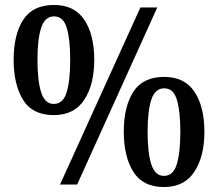

<svg xmlns="http://www.w3.org/2000/svg" viewBox="-20 -744 879 774"><path d="M197 -280Q111 -280 73 -341.5Q35 -403 35 -503Q35 -604 73.5 -664Q112 -724 198 -724Q280 -724 320 -664Q360 -604 360 -503Q360 -403 319.5 -341.5Q279 -280 197 -280ZM222 0 546 -714H614L291 0ZM197 -325Q234 -325 248.5 -371.5Q263 -418 263 -503Q263 -586 249 -632Q235 -678 198 -678Q161 -678 146 -632Q131 -586 131 -503Q131 -418 146 -371.5Q161 -325 197 -325ZM641 10Q556 10 517.5 -51.5Q479 -113 479 -213Q479 -314 517.5 -374Q556 -434 642 -434Q724 -434 764 -374Q804 -314 804 -213Q804 -113 763.5 -51.5Q723 10 641 10ZM641 -35Q678 -35 692.5 -81.5Q707 -128 707 -213Q707 -296 693 -342Q679 -388 642 -388Q605 -388 590 -342Q575 -296 575 -213Q575 -128 590 -81.5Q605 -35 641 -35Z"/></svg>

Font: Noto Serif Hebrew SemiCondensed SemiBold
Style: Regular
Weight: 600
Width: 4
Designer: Monotype Design Team
Foundry: Monotype Imaging Inc.
Version: Version 2.004; ttfautohint (v1.8.4.7-5d5b)